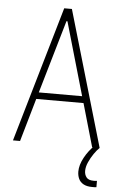

<svg xmlns="http://www.w3.org/2000/svg" viewBox="-59 -730 613 971"><g transform="rotate(5 247.0 -244.0)"><path d="M27 0 227 -688H266L467 0H429L366 -219H126L63 0ZM136 -253H356L249 -624H244ZM446 200Q419 200 402 190.5Q385 181 377.5 164.5Q370 148 370 128Q370 95 390.5 57Q411 19 442 -10L467 0Q454 12 439.5 33Q425 54 414.5 77.5Q404 101 404 122Q404 141 414.5 154.5Q425 168 451 168Q454 168 457.5 168Q461 168 468 167V199Q461 200 457 200Q453 200 446 200Z"/></g></svg>

Font: Saira Condensed Thin
Style: Regular
Weight: 250
Width: 3
Designer: Hector Gatti with collaboration of the Omnibus-Type team
Foundry: Omnibus-Type
Version: Version 1.101